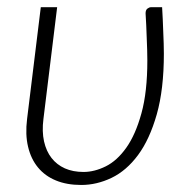

<svg xmlns="http://www.w3.org/2000/svg" viewBox="-20 -518 545 546"><path d="M142.5 -497.5 103.5 -179.5Q99 -144 105.2 -116Q111.5 -88 126.5 -68.8Q141.5 -49.5 164.5 -39.2Q187.5 -29 217.5 -29Q248.5 -29 280.8 -45Q313 -61 339.2 -98Q365.5 -135 382.2 -195.8Q399 -256.5 399 -346Q399 -359.5 398.5 -376.5Q398 -393.5 397.2 -411.5Q396.5 -429.5 395.8 -447.2Q395 -465 394 -480Q394 -489.5 399.2 -493.5Q404.5 -497.5 409.5 -497.5H441Q442 -481.5 442.8 -463.8Q443.5 -446 444.2 -428.5Q445 -411 445.5 -394.8Q446 -378.5 446 -365.5Q446 -264 425.8 -192.8Q405.5 -121.5 372.5 -77Q339.5 -32.5 297.2 -12.2Q255 8 211 8Q170 8 139 -4.8Q108 -17.5 88 -41.8Q68 -66 59.8 -100.8Q51.5 -135.5 57 -179.5L96 -497.5Z"/></svg>

Font: Lato Light
Style: Italic
Weight: 300
Italic angle: -7°
Designer: Lukasz Dziedzic
Foundry: tyPoland Lukasz Dziedzic
Version: Version 2.007; 2014-02-27